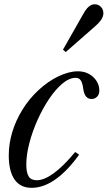

<svg xmlns="http://www.w3.org/2000/svg" viewBox="-20 -868 504 898"><path d="M128 10.5Q75 10.5 48 -28.5Q21 -67.5 21 -141.5Q21 -196 37.5 -250.5Q54 -305 85 -355.2Q116 -405.5 159.5 -446Q204 -487.5 253.2 -511Q302.5 -534.5 344 -534.5Q387 -534.5 415.8 -507.8Q444.5 -481 444.5 -444Q444.5 -426.5 434.2 -415.8Q424 -405 408 -405Q376 -405 369.5 -452Q366 -480 357.8 -492Q349.5 -504 334 -504Q304 -504 271.8 -477Q239.5 -450 209.5 -405.2Q179.5 -360.5 155.5 -306.8Q131.5 -253 117.2 -198.5Q103 -144 103 -98Q103 -61 114 -43Q125 -25 152 -25Q186.5 -25 231.8 -58Q277 -91 331.5 -157L350 -144.5Q295.5 -68.5 239.2 -29Q183 10.5 128 10.5ZM287.5 -624.5 274.5 -635.5 370.5 -804.5Q394.5 -848 422.5 -848Q440 -848 451.8 -836Q463.5 -824 463.5 -806Q463.5 -791.5 453.8 -776.5Q444 -761.5 421.5 -742Z"/></svg>

Font: Libre Caslon Condensed
Style: Italic
Weight: 400
Italic angle: -22.583°
Designer: Pablo Impallari, Rodrigo Fuenzalida, Katja Schimmel, Ertekin Erdin
Foundry: Pablo Impallari, Rodrigo Fuenzalida
Version: Version 2.000;gftools[0.9.33]